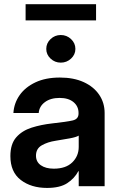

<svg xmlns="http://www.w3.org/2000/svg" viewBox="-20 -902 581 930"><path d="M208 8.3Q130.9 8.3 80.6 -30.3Q30.3 -68.8 30.3 -146Q30.3 -204.6 58.6 -236.8Q86.9 -269 133.1 -283.7Q179.2 -298.3 232.4 -304.2Q303.7 -312 332 -318.6Q360.4 -325.2 360.4 -351.6V-355Q360.4 -387.2 335.9 -407.5Q311.5 -427.7 268.6 -427.7Q224.6 -427.7 197.3 -407.2Q169.9 -386.7 167.5 -354.5H44.9Q47.9 -402.3 75.2 -441.2Q102.5 -480 151.9 -503.2Q201.2 -526.4 270 -526.4Q336.9 -526.4 385.5 -504.2Q434.1 -481.9 460.4 -443.1Q486.8 -404.3 486.8 -354.5V0H361.3V-72.8H359.4Q340.8 -37.6 305.4 -14.6Q270 8.3 208 8.3ZM240.7 -85Q298.8 -85 330.1 -115.5Q361.3 -146 361.3 -190.4V-245.1Q349.6 -237.8 318.4 -231.9Q287.1 -226.1 249.5 -220.2Q210.9 -214.4 182.6 -198.2Q154.3 -182.1 154.3 -147.9Q154.3 -118.2 177.7 -101.6Q201.2 -85 240.7 -85ZM445.3 -881.8V-803.2H104V-881.8ZM274.4 -598.6Q245.6 -598.6 224.9 -618.2Q204.1 -637.7 204.1 -665Q204.1 -692.9 224.9 -712.6Q245.6 -732.4 274.4 -732.4Q303.2 -732.4 324.2 -712.6Q345.2 -692.9 345.2 -665Q345.2 -637.7 324.2 -618.2Q303.2 -598.6 274.4 -598.6Z"/></svg>

Font: Inter Display Semi Bold
Style: Regular
Weight: 600
Designer: Rasmus Andersson
Foundry: rsms
Version: Version 4.000;git-37864ae